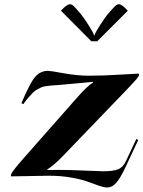

<svg xmlns="http://www.w3.org/2000/svg" viewBox="-20 -812 660 884"><path d="M427.7 -622.1H400.4L260.7 -762.7Q287.6 -792.5 302.2 -792.5Q310.1 -792.5 317.9 -785.4Q325.7 -778.3 343.3 -757.8Q362.8 -735.8 386.7 -698.2Q410.6 -660.6 413.1 -648.9H415Q417.5 -660.2 441.7 -698Q465.8 -735.8 485.8 -757.8Q502.9 -777.3 511.2 -784.9Q519.5 -792.5 527.3 -792.5Q541.5 -792.5 568.4 -762.7ZM29.3 0Q30.8 -8.8 33 -13.4Q35.2 -18.1 48.8 -35.9Q62.5 -53.7 91.8 -86.9L339.4 -367.7Q383.8 -417.5 407.7 -431.6L408.7 -435.1L275.9 -422.9Q262.7 -421.4 243.7 -420.2Q224.6 -418.9 215.6 -418.2Q206.5 -417.5 192.6 -415.5Q178.7 -413.6 170.9 -410.2Q163.1 -406.7 151.9 -400.6Q140.6 -394.5 131.6 -385.5Q122.6 -376.5 111.3 -363.5Q100.1 -350.6 87.4 -332.5L78.6 -336.9Q116.7 -427.7 140.9 -456.8Q165 -485.8 201.2 -485.8Q212.9 -485.8 273.9 -474.6Q335 -463.4 392.1 -463.4Q426.3 -463.4 463.6 -464.8Q501 -466.3 547.9 -469.2Q594.7 -472.2 618.2 -473.1Q620.1 -470.2 620.1 -468.3Q620.1 -461.4 607.7 -446.8Q595.2 -432.1 558.6 -394Q556.2 -391.6 554.7 -389.9Q553.2 -388.2 550.8 -385.7Q548.3 -383.3 546.4 -381.3L271.5 -95.7Q227.5 -49.8 198.2 -32.2L197.3 -29.3H213.4Q226.6 -29.8 251 -29.8Q301.8 -29.8 369.1 -26.6Q436.5 -23.4 454.6 -23.4Q500.5 -23.4 523.4 -32.5Q546.4 -41.5 560.1 -70.8L607.9 -172.4L616.2 -167L560.5 -47.9Q534.2 8.8 515.1 30Q496.1 51.3 473.1 51.3Q459 51.3 434.3 42.7Q409.7 34.2 383.1 24.2Q356.4 14.2 308.6 5.6Q260.7 -2.9 206.5 -2.9Z"/></svg>

Font: QumpellkaNo12
Style: Regular
Weight: 500
Designer: gluk (gluksza@wp.pl)
Foundry: gluk (gluksza@wp.pl)
Version: Version 00.480